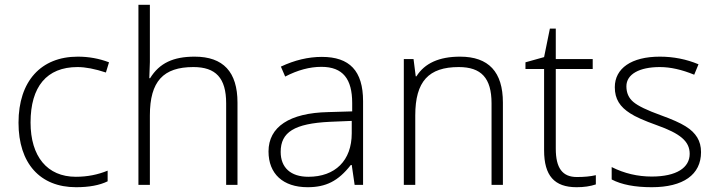

<svg xmlns="http://www.w3.org/2000/svg" viewBox="-20 -780 3025 810"><path d="M300.8 9.8C356 9.8 400.4 1.5 434.1 -15.1V-60.1C392.6 -43 348.1 -34.2 299.8 -34.2C179.2 -34.2 108.9 -120.1 108.9 -263.2C108.9 -414.1 176.8 -497.1 307.1 -497.1C340.8 -497.1 380.9 -489.3 426.8 -474.1L439.9 -517.1C397.9 -533.2 354 -541 308.1 -541C153.3 -541 58.1 -438 58.1 -262.2C58.1 -90.8 148.9 9.8 300.8 9.8Z M981.9 0V-347.2C981.9 -476.6 921.9 -541 801.3 -541C711.4 -541 652.8 -514.2 613.3 -450.2H609.9L612.3 -518.1V-759.8H564V0H612.3V-293C612.3 -437 668.9 -497.1 795.9 -497.1C890.1 -497.1 934.1 -451.2 934.1 -344.2V0Z M1511.7 0V-353C1511.7 -481.4 1454.6 -540 1337.9 -540C1280.8 -540 1223.1 -526.4 1165 -499L1183.1 -457C1235.8 -484.4 1286.6 -498 1335.9 -498C1427.2 -498 1465.8 -446.3 1465.8 -345.2V-310.1L1364.7 -307.1C1201.2 -303.7 1112.8 -244.6 1112.8 -141.1C1112.8 -46.9 1173.8 9.8 1277.8 9.8C1354.5 9.8 1406.7 -15.6 1460 -84H1463.9L1476.1 0ZM1280.8 -34.2C1206.5 -34.2 1164.1 -72.8 1164.1 -139.2C1164.1 -222.7 1222.2 -258.8 1371.1 -266.1L1463.9 -270V-217.8C1463.9 -102.5 1394 -34.2 1280.8 -34.2Z M2101.6 0V-347.2C2101.6 -476.6 2041.5 -541 1920.9 -541C1832.5 -541 1771.5 -513.2 1736.8 -458H1733.9L1724.6 -530.8H1683.6V0H1731.9V-293C1731.9 -437 1788.6 -497.1 1915.5 -497.1C2009.8 -497.1 2053.7 -451.2 2053.7 -344.2V0Z M2413.6 -33.2C2352.5 -33.2 2324.7 -71.3 2324.7 -152.8V-488.8H2480.5V-530.8H2324.7V-659.2H2299.8L2275.4 -539.1L2196.8 -517.1V-488.8H2275.4V-146C2275.4 -38.6 2318.8 9.8 2412.6 9.8C2443.4 9.8 2470.2 5.9 2493.7 -2V-41C2470.7 -35.6 2444.3 -33.2 2413.6 -33.2Z M2937.5 -138.2C2937.5 -162.1 2932.1 -182.6 2921.4 -200.2C2899.4 -235.4 2863.3 -259.3 2767.6 -293.9C2710.4 -314.5 2671.9 -333 2652.3 -349.6C2632.3 -366.2 2622.6 -388.2 2622.6 -416C2622.6 -466.8 2677.2 -497.1 2763.7 -497.1C2808.1 -497.1 2856.4 -486.3 2908.7 -464.8L2926.8 -508.8C2875.5 -530.3 2820.8 -541 2763.7 -541C2644 -541 2573.7 -491.7 2573.7 -412.1C2573.7 -361.8 2595.7 -329.1 2638.7 -301.8C2660.2 -287.6 2697.3 -271 2750.5 -252C2849.6 -216.8 2889.6 -184.1 2889.6 -130.9C2889.6 -72.8 2834.5 -35.2 2729.5 -35.2C2670.4 -35.2 2613.8 -48.3 2560.5 -75.2V-22.9C2602.1 -1 2658.7 9.8 2729.5 9.8C2862.3 9.8 2937.5 -43 2937.5 -138.2Z"/></svg>

Font: Open Sans 300
Style: Regular
Weight: 300
Foundry: Ascender Corporation
Version: Version 1.100;PS 001.100;hotconv 1.0.88;makeotf.lib2.5.64775